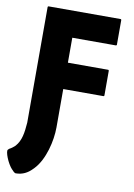

<svg xmlns="http://www.w3.org/2000/svg" viewBox="-147 -896 846 1212"><g transform="rotate(10 276.5 -290.0)"><path d="M526 -827H62L58 -823V-81C53 -15 46 36 11 75L10 76C0 85 -10 94 -26 102L-33 109C-44 120 -16 194 16 228H17L26 238C33 245 38 247 42 247C85 247 118 229 145 201L152 194C216 128 245 2 245 -83V-329H504L508 -333V-494L504 -498H245V-658H526L530 -662V-823ZM26 238 25 237Z"/></g></svg>

Font: Hussar Woodtype
Style: Bd
Weight: 900
Foundry: Cannot Into Space Fonts
Version: Version 1.07